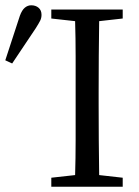

<svg xmlns="http://www.w3.org/2000/svg" viewBox="-29 -706 527 726"><path d="M165 -636V-670H435V-636L346 -626Q345 -563 344.5 -494.5Q344 -426 344 -359V-312Q344 -246 344.5 -177Q345 -108 346 -44L435 -34V0H165V-34L255 -44Q257 -108 257 -176.5Q257 -245 257 -312V-359Q257 -425 257 -493.5Q257 -562 255 -626ZM-9 -478 46 -646Q54 -668 65 -677Q76 -686 89 -686Q106 -686 117 -676.5Q128 -667 128 -650Q128 -638 123 -628Q118 -618 106 -599L17 -466Z"/></svg>

Font: Source Serif 4 Subhead
Style: Regular
Weight: 400
Designer: Frank Grießhammer
Foundry: Adobe Systems Incorporated
Version: Version 4.004;hotconv 1.0.117;makeotfexe 2.5.65602